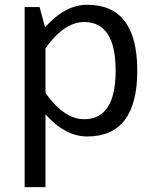

<svg xmlns="http://www.w3.org/2000/svg" viewBox="-20 -566 655 810"><path d="M347.7 9.8Q223.6 9.8 115.2 -159.2L160.6 -190.4Q244.6 -63 335 -63Q467.8 -63 467.8 -268.1Q467.8 -473.1 335 -473.1Q244.6 -473.1 160.6 -345.7L115.2 -377Q223.6 -545.9 347.7 -545.9Q559.1 -545.9 559.1 -268.1Q559.1 9.8 347.7 9.8ZM84 223.6V-536.1H147L171.9 -443.8V223.6Z"/></svg>

Font: Nokora
Style: Regular
Weight: 400
Designer: Danh Hong
Foundry: Danh Hong
Version: Version 9.000